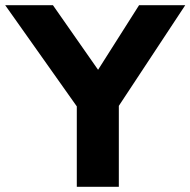

<svg xmlns="http://www.w3.org/2000/svg" viewBox="-25 -720 734 740"><path d="M271 0V-310L-5 -700H179L353 -451L511 -700H689L433 -312V0Z"/></svg>

Font: Readex Pro bold
Style: Bold
Weight: 700
Designer: Bonnie Shaver-Troup, Thomas Jockin
Foundry: Lexend
Version: Version 1.200; ttfautohint (v1.8.3)